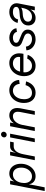

<svg xmlns="http://www.w3.org/2000/svg" viewBox="1454 -2186 924 3887"><g transform="rotate(-90 1916.5 -242.0)"><path d="M130 -120 68 200H-7L129 -500H204L187 -414Q213 -464 253.5 -490Q294 -516 348 -516Q406 -516 450.5 -486.5Q495 -457 520 -404Q545 -351 545 -282Q545 -200 511.5 -131.5Q478 -63 420 -23.5Q362 16 293 16Q225 16 181.5 -21Q138 -58 130 -120ZM155 -216Q155 -144 191 -100.5Q227 -57 289 -57Q339 -57 379.5 -86Q420 -115 443.5 -165Q467 -215 467 -276Q467 -353 430 -398Q393 -443 329 -443Q266 -443 221.5 -398.5Q177 -354 161 -275Q155 -244 155 -216Z M790 -500 767 -381Q789 -442 821 -471Q853 -500 897 -500H993L979 -427H897Q837 -427 796.5 -376.5Q756 -326 737 -228L693 0H618L715 -500Z M1154 -500 1057 0H982L1079 -500ZM1079 -621Q1079 -646 1097.5 -665Q1116 -684 1140 -684Q1163 -684 1178.5 -668.5Q1194 -653 1194 -630Q1194 -605 1175.5 -587Q1157 -569 1132 -569Q1109 -569 1094 -583.5Q1079 -598 1079 -621Z M1598 -343Q1598 -390 1574.5 -416.5Q1551 -443 1507 -443Q1446 -443 1399 -393Q1352 -343 1333 -259L1283 0H1208L1305 -500H1380L1365 -425Q1391 -467 1433.5 -491.5Q1476 -516 1526 -516Q1595 -516 1634.5 -472.5Q1674 -429 1674 -355Q1674 -324 1669 -300L1611 0H1536L1594 -300Q1598 -320 1598 -343Z M1776 -219Q1776 -302 1809.5 -370Q1843 -438 1902 -477Q1961 -516 2033 -516Q2090 -516 2137 -491Q2184 -466 2211.5 -420.5Q2239 -375 2242 -317L2162 -307Q2158 -367 2120 -405Q2082 -443 2025 -443Q1976 -443 1936.5 -413.5Q1897 -384 1874.5 -332.5Q1852 -281 1852 -217Q1852 -139 1885.5 -98Q1919 -57 1981 -57Q2038 -57 2079 -91.5Q2120 -126 2137 -187L2213 -177Q2186 -85 2126 -34.5Q2066 16 1983 16Q1888 16 1832 -47.5Q1776 -111 1776 -219Z M2319 -216Q2319 -299 2354 -368Q2389 -437 2450 -476.5Q2511 -516 2584 -516Q2643 -516 2687.5 -490.5Q2732 -465 2756.5 -419Q2781 -373 2781 -315Q2781 -288 2777 -265L2771 -230H2398Q2396 -212 2396 -203Q2396 -138 2432.5 -97.5Q2469 -57 2529 -57Q2576 -57 2614.5 -82.5Q2653 -108 2675 -154L2751 -144Q2721 -67 2663 -25.5Q2605 16 2529 16Q2433 16 2376 -47Q2319 -110 2319 -216ZM2709 -327Q2709 -378 2672.5 -410.5Q2636 -443 2578 -443Q2515 -443 2470 -403.5Q2425 -364 2411 -298H2706Q2709 -313 2709 -327Z M2842 -170 2917 -180Q2921 -128 2963 -92.5Q3005 -57 3068 -57Q3118 -57 3150.5 -80Q3183 -103 3183 -140Q3183 -165 3167.5 -182Q3152 -199 3129.5 -209.5Q3107 -220 3065 -235Q3017 -252 2987 -266.5Q2957 -281 2936.5 -306.5Q2916 -332 2916 -371Q2916 -414 2941 -447Q2966 -480 3007.5 -498Q3049 -516 3097 -516Q3148 -516 3191 -496.5Q3234 -477 3260 -444Q3286 -411 3289 -372L3214 -362Q3210 -396 3177 -419.5Q3144 -443 3095 -443Q3053 -443 3023.5 -426Q2994 -409 2994 -378Q2994 -348 3020 -331.5Q3046 -315 3103 -294Q3153 -276 3184.5 -259.5Q3216 -243 3238.5 -214.5Q3261 -186 3261 -142Q3261 -97 3236 -61Q3211 -25 3166.5 -4.5Q3122 16 3066 16Q3004 16 2953.5 -9Q2903 -34 2873.5 -76.5Q2844 -119 2842 -170Z M3345 -132Q3345 -212 3407.5 -258Q3470 -304 3584 -307Q3721 -312 3721 -375Q3721 -408 3694.5 -425.5Q3668 -443 3619 -443Q3557 -443 3518 -416Q3479 -389 3467 -338L3396 -348Q3416 -424 3476.5 -470Q3537 -516 3619 -516Q3671 -516 3711 -497Q3751 -478 3773 -444.5Q3795 -411 3795 -369Q3795 -355 3792 -338L3726 0H3651L3668 -89Q3640 -39 3595 -11.5Q3550 16 3496 16Q3428 16 3386.5 -24.5Q3345 -65 3345 -132ZM3522 -57Q3587 -57 3634 -106Q3681 -155 3698 -243L3705 -277Q3667 -248 3588 -245Q3508 -242 3465 -214.5Q3422 -187 3422 -139Q3422 -101 3449 -79Q3476 -57 3522 -57Z"/></g></svg>

Font: MedMera Sans
Style: Italic
Weight: 400
Italic angle: -11°
Designer: Kasper Nordkvist
Foundry: UNCUT.wtf
Version: Version 1.300